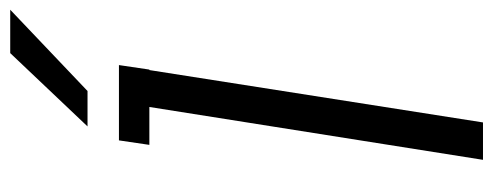

<svg xmlns="http://www.w3.org/2000/svg" viewBox="-322 -666 988 385"><g transform="rotate(-90 172.5 -474.0)"><path d="M44 0 150 -669H74L83 -730H234L225 -669H224L119 0ZM111 -793 258 -948H345L182 -793Z"/></g></svg>

Font: Sora Light
Style: Italic
Weight: 300
Designer: Jonathan Barnbrook, Juli√°n Moncada
Version: Version 1.000